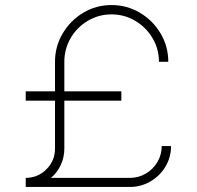

<svg xmlns="http://www.w3.org/2000/svg" viewBox="-20 -741 780 761"><path d="M495 -36Q529 -36 558 -53Q587 -70 604 -99Q621 -128 621 -162H658Q658 -118 636 -81Q614 -44 576.5 -22Q539 0 495 0H82V-36Q130 -36 164 -70Q198 -104 198 -152V-342H82V-379H198V-496Q198 -557 228.5 -608.5Q259 -660 310 -690.5Q361 -721 422 -721Q483 -721 534.5 -690.5Q586 -660 616.5 -608.5Q647 -557 647 -496H610Q610 -547 584.5 -590Q559 -633 516 -658.5Q473 -684 422 -684Q371 -684 328 -658.5Q285 -633 260 -590Q235 -547 235 -496V-379H461V-342H235V-152Q235 -118 221 -87.5Q207 -57 182 -36Z"/></svg>

Font: M Major Mono Display
Style: Regular
Weight: 400
Designer: Emre Parlak
Foundry: Emre Parlak
Version: Version 2.000; ttfautohint (v1.8) -l 8 -r 50 -G 200 -x 14 -D